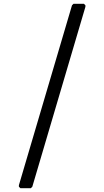

<svg xmlns="http://www.w3.org/2000/svg" viewBox="-20 -788 552 1016"><path d="M88 208 80 200V192L361 -760L369 -768H424L432 -760V-752L151 200L143 208Z"/></svg>

Font: Hasubi Mono
Style: Regular
Weight: 400
Designer: Eli Heuer
Foundry: Eli Heuer
Version: Version 1.000